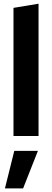

<svg xmlns="http://www.w3.org/2000/svg" viewBox="-20 -743 284 1049"><path d="M53.7 0V-700L190.6 -722.7V0ZM7 286.2 58 81.4H187.1L106.3 286.2Z"/></svg>

Font: Red Hat Display
Style: Regular
Weight: 300
Designer: Pentagram, MCKL
Foundry: Pentagram, MCKL
Version: Version 1.023